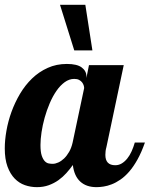

<svg xmlns="http://www.w3.org/2000/svg" viewBox="-33 -770 621 796"><path d="M567.9 -179.2Q553.7 -138.7 537.1 -108.9Q520.5 -79.1 502.7 -58.6Q484.9 -38.1 466.3 -25.4Q447.8 -12.7 430.2 -5.9Q412.6 1 396.5 3.4Q380.4 5.9 367.2 5.9Q324.7 5.9 299.6 -17.3Q274.4 -40.5 269 -85.9Q256.8 -68.8 242.2 -52.5Q227.5 -36.1 209.5 -23.2Q191.4 -10.3 169.2 -2.2Q147 5.9 120.1 5.9Q94.2 5.9 70.3 -2.4Q46.4 -10.7 27.8 -29.8Q9.3 -48.8 -2 -79.6Q-13.2 -110.4 -13.2 -154.8Q-13.2 -189 -6.3 -228Q0.5 -267.1 14.6 -306.2Q28.8 -345.2 50 -381.1Q71.3 -417 99.9 -444.6Q128.4 -472.2 164.6 -488.5Q200.7 -504.9 244.1 -504.9Q286.6 -504.9 305.9 -490.2Q325.2 -475.6 325.2 -454.1V-446.8L335.9 -500H480L408.2 -160.2Q405.8 -151.9 404.8 -143.8Q403.8 -135.7 403.8 -127.9Q403.8 -85 444.8 -85Q459.5 -85 471.9 -92.5Q484.4 -100.1 494.6 -112.8Q504.9 -125.5 512.7 -142.8Q520.5 -160.2 525.9 -179.2ZM315.9 -404.8Q315.9 -409.2 314 -415.8Q312 -422.4 307.4 -428.5Q302.7 -434.6 294.9 -438.7Q287.1 -442.9 274.9 -442.9Q253.9 -442.9 235.1 -429.2Q216.3 -415.5 200.7 -392.8Q185.1 -370.1 172.9 -341.3Q160.6 -312.5 152.1 -282Q143.6 -251.5 139.2 -221.9Q134.8 -192.4 134.8 -168.9Q134.8 -140.1 140.1 -124.5Q145.5 -108.9 153.1 -101.3Q160.6 -93.8 169.4 -92.3Q178.2 -90.8 185.1 -90.8Q196.3 -90.8 208.7 -96.4Q221.2 -102.1 232.7 -113Q244.1 -124 253.7 -140.6Q263.2 -157.2 268.1 -179.2ZM274.9 -561 215.8 -750H320.8L350.1 -561Z"/></svg>

Font: Lobster
Style: Regular
Weight: 400
Designer: Pablo Impallari
Foundry: Pablo Impallari
Version: Version 1.007; ttfautohint (v1.1) -l 8 -r 50 -G 50 -x 14 -D 